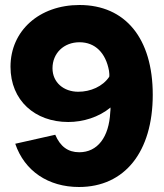

<svg xmlns="http://www.w3.org/2000/svg" viewBox="-20 -734 657 768"><path d="M41 -159C78 -50 173 14 296 14C479 14 591 -127 591 -355C591 -581 481 -714 298 -714C137 -714 22 -611 22 -467C22 -332 120 -246 253 -246C312 -246 375 -265 422 -304C422 -297 422 -291 421 -285C416 -185 370 -125 297 -125C252 -125 221 -148 201 -195ZM416 -451C417 -443 418 -435 417 -427C391 -388 342 -367 293 -367C235 -367 190 -404 190 -461C190 -521 235 -565 298 -565C361 -565 403 -522 416 -451Z"/></svg>

Font: Fixel Text ExtraBold
Style: Regular
Weight: 800
Width: 4
Designer: AlfaBravo + MacPaw
Foundry: Kyrylo Tkachov, Marchela Mozhyna, Serhii Makarenko, Maria Weinstein, Zakhar Kryvoshyya
Version: Version 1.211